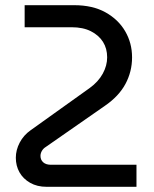

<svg xmlns="http://www.w3.org/2000/svg" viewBox="-20 -720 592 740"><path d="M160 0Q123 0 96 -15.5Q69 -31 55 -56Q41 -81 41 -112Q41 -142 56 -170.5Q71 -199 98 -218L326 -381Q359 -405 376 -436Q393 -467 393 -499Q393 -533 377 -558.5Q361 -584 330.5 -599.5Q300 -615 256 -615H75V-700H266Q337 -700 386.5 -672.5Q436 -645 462.5 -599.5Q489 -554 489 -499Q489 -444 463.5 -396.5Q438 -349 384 -312L157 -154Q147 -148 141.5 -138.5Q136 -129 136 -119Q136 -104 146.5 -94.5Q157 -85 176 -85H506V0Z"/></svg>

Font: MuseoModerno Thin
Style: Regular
Weight: 400
Version: Version 1.003